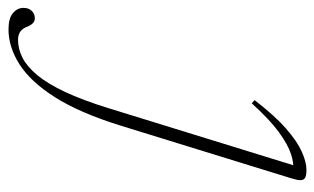

<svg xmlns="http://www.w3.org/2000/svg" viewBox="-364 -336 758 463"><g transform="rotate(90 15.5 -105.0)"><path d="M87.5 -16.5Q56.5 83 18.8 142.2Q-19 201.5 -60.8 227.8Q-102.5 254 -144.5 254Q-171.5 254 -184 243.2Q-196.5 232.5 -196.5 218Q-196.5 205 -189.2 197.8Q-182 190.5 -171.5 190.5Q-164 190.5 -159 195.8Q-154 201 -150 211.5Q-146 221 -138.5 226Q-131 231 -119.5 231Q-97 231 -75.8 220Q-54.5 209 -34 184.2Q-13.5 159.5 6.2 117.5Q26 75.5 45 14L187.5 -447.5L194 -432.5Q178.5 -434.5 156 -427.2Q133.5 -420 103.2 -398Q73 -376 33.5 -332.5L26 -339.5Q63 -387.5 94 -414.8Q125 -442 150.2 -453.2Q175.5 -464.5 194 -464.5Q207.5 -464.5 213.2 -461.2Q219 -458 219 -450Q219 -442 214.5 -428Z"/></g></svg>

Font: Newsreader 36pt ExtraLight
Style: Italic
Weight: 250
Italic angle: -17°
Designer: Hugues Gentile
Foundry: Production Type
Version: Version 1.003